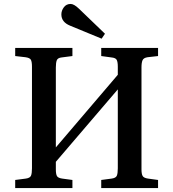

<svg xmlns="http://www.w3.org/2000/svg" viewBox="-20 -953 879 973"><path d="M57 0V-41L111 -48Q132 -51 137 -62.5Q142 -74 142 -100V-615Q142 -640 136.5 -650Q131 -660 109 -663L57 -669V-710H347V-669L293 -662Q273 -660 268 -648Q263 -636 263 -611V-206L577 -574V-615Q577 -639 571.5 -649.5Q566 -660 544 -662L493 -669V-710H781V-669L728 -663Q708 -660 702.5 -648Q697 -636 697 -611V-95Q697 -71 703 -61Q709 -51 730 -48L781 -41V0H493V-41L546 -48Q567 -51 572 -62.5Q577 -74 577 -100V-500L263 -133V-95Q263 -71 268.5 -61Q274 -51 295 -48L347 -41V0ZM495 -757 335 -823Q291 -841 291 -880Q291 -899 303.5 -916Q316 -933 338 -933Q355 -933 380 -909L512 -782Z"/></svg>

Font: Literata 36pt Medium
Style: Regular
Weight: 500
Designer: Latin by Veronika Burian and Jose Scaglione. Greek by Irene Vlachou. Cyrillic by Vera Evstafieva.
Foundry: TypeTogether
Version: Version 3.002